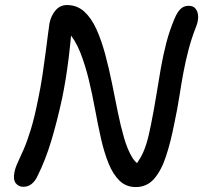

<svg xmlns="http://www.w3.org/2000/svg" viewBox="-20 -730 805 761"><path d="M72.4 10.4Q54 10.4 42.7 -3.6Q31.4 -17.6 37.2 -47Q41.2 -67 51.1 -87.6Q61 -108.2 74.3 -138.9Q87.6 -169.6 102.5 -218Q117.4 -266.4 132.2 -342Q141.2 -385 148.2 -431.5Q155.2 -478 160.7 -520.5Q166.2 -563 170.2 -594.5Q174.2 -626 176.2 -638Q182.2 -668 200.2 -689Q218.2 -710 245.2 -710Q285.2 -710 313.6 -684.4Q342 -658.8 362 -614.6Q382 -570.4 396.8 -515.5Q411.6 -460.6 423.6 -401.3Q435.6 -342 446.9 -285.9Q458.2 -229.8 471.9 -182.9Q485.6 -136 503.8 -106.4Q522 -76.8 547.8 -71.2L503 -56.4Q522.4 -80.6 536 -103.7Q549.6 -126.8 559.5 -158.1Q569.4 -189.4 578.2 -235Q590.2 -294.4 599.1 -349.8Q608 -405.2 617.2 -458Q626.4 -510.8 639.2 -560.1Q652 -609.4 672 -656.6Q683.6 -683.6 696.5 -695.3Q709.4 -707 727.8 -707Q746.6 -707 755.7 -694.9Q764.8 -682.8 765.3 -664.9Q765.8 -647 758.4 -627.4Q739.4 -579.4 727.4 -533.6Q715.4 -487.8 706.9 -442.2Q698.4 -396.6 690.8 -347.3Q683.2 -298 671.2 -242Q657 -168.6 638.2 -111.3Q619.4 -54 590.8 -21.3Q562.2 11.4 518 11.4Q479.6 11.4 453.5 -14.1Q427.4 -39.6 409.9 -83.3Q392.4 -127 380.1 -181.7Q367.8 -236.4 356.8 -296.6Q345.8 -356.8 331.8 -414.6Q317.8 -472.4 298.1 -522.4Q278.4 -572.4 247.4 -606L263.6 -610.4Q258.6 -553.2 252.9 -506.1Q247.2 -459 240.6 -418.6Q234 -378.2 226.6 -342Q206.4 -248.6 183.1 -171.5Q159.8 -94.4 128.8 -32.6Q120.4 -13.6 106.2 -1.6Q92 10.4 72.4 10.4Z"/></svg>

Font: Shantell Sans Light
Style: Italic
Weight: 300
Italic angle: -11°
Designer: Stephen Nixon, Anya Danilova, Shantell Martin
Foundry: Arrow Type
Version: Version 1.008;[ac192a2d6]